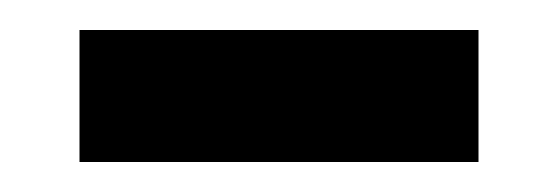

<svg xmlns="http://www.w3.org/2000/svg" viewBox="-20 -770 366 128"><path d="M299 -662H33V-750H299Z"/></svg>

Font: Fira Sans Condensed Medium
Style: Regular
Weight: 500
Width: 3
Designer: Carrois Corporate & Edenspiekermann AG
Foundry: Carrois Corporate GbR & Edenspiekermann AG
Version: Version 4.203;PS 004.203;hotconv 1.0.88;makeotf.lib2.5.64775